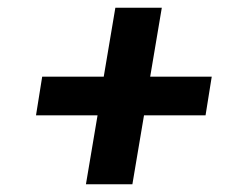

<svg xmlns="http://www.w3.org/2000/svg" viewBox="-20 -588 640 496"><path d="M202 -112 232 -290H73L89 -390H248L278 -568H398L368 -390H527L511 -290H352L322 -112Z"/></svg>

Font: Iosevka Aile Oblique
Style: Bold
Weight: 700
Italic angle: -9°
Designer: Belleve Invis
Foundry: Belleve Invis
Version: Version 31.1.0; ttfautohint (v1.8.4)